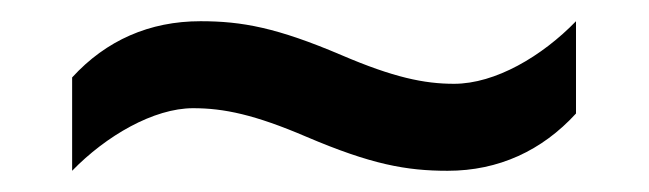

<svg xmlns="http://www.w3.org/2000/svg" viewBox="-20 -443 612 181"><path d="M269 -314C330 -288 363 -282 402 -282C450 -282 491 -301 523 -336V-423C491 -390 447 -364 408 -364C380 -364 351 -370 302 -391C241 -417 208 -423 169 -423C121 -423 80 -405 48 -370V-282C80 -315 125 -341 162 -341C191 -341 220 -335 269 -314Z"/></svg>

Font: Noto Sans Hanifi Rohingya Medium
Style: Regular
Weight: 500
Designer: Monotype Design Team and DaltonMaag
Foundry: Google LLC
Version: Version 2.102